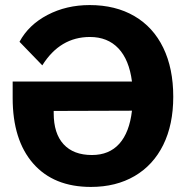

<svg xmlns="http://www.w3.org/2000/svg" viewBox="-20 -729 734 758"><path d="M664 -347Q664 -237 624.5 -157Q585 -77 511.5 -34Q438 9 339 9Q192 9 111 -83.5Q30 -176 30 -342V-407H501Q490 -493 447.5 -538Q405 -583 335 -583Q217 -583 147 -471L57 -564Q93 -631 167.5 -670Q242 -709 334 -709Q436 -709 510.5 -665.5Q585 -622 624.5 -540.5Q664 -459 664 -347ZM501 -292 192 -291V-282Q192 -202 231 -159.5Q270 -117 343 -117Q411 -117 451 -161.5Q491 -206 501 -292Z"/></svg>

Font: Sarabun ExtraBold
Style: Regular
Weight: 800
Version: Version 1.000; ttfautohint (v1.6)